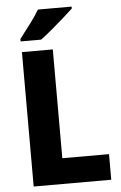

<svg xmlns="http://www.w3.org/2000/svg" viewBox="-61 -973 638 1016"><g transform="rotate(-5 257.5 -465.5)"><path d="M76 0V-714H240V-136H488V0ZM359 -921Q340 -903 308.5 -875Q277 -847 243 -818.5Q209 -790 183 -771H74V-784Q99 -817 129.5 -857Q160 -897 180 -931H359Z"/></g></svg>

Font: Noto Sans Devanagari SemiCondensed ExtraBold
Style: Regular
Weight: 800
Width: 4
Designer: Jelle Bosma - Monotype Design Team
Foundry: Monotype Imaging Inc.
Version: Version 2.004; ttfautohint (v1.8.4.7-5d5b)